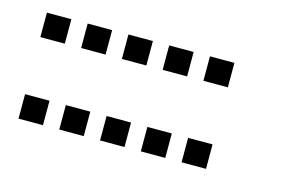

<svg xmlns="http://www.w3.org/2000/svg" viewBox="-48 -578 696 455"><g transform="rotate(15 300.0 -350.0)"><path d="M21 -480Q20 -480 20 -480Q20 -480 20 -479V-421Q20 -420 20 -420Q20 -420 21 -420H79Q80 -420 80 -420Q80 -420 80 -421V-479Q80 -480 80 -480Q80 -480 79 -480ZM121 -480Q120 -480 120 -480Q120 -480 120 -479V-421Q120 -420 120 -420Q120 -420 121 -420H179Q180 -420 180 -420Q180 -420 180 -421V-479Q180 -480 180 -480Q180 -480 179 -480ZM221 -480Q220 -480 220 -480Q220 -480 220 -479V-421Q220 -420 220 -420Q220 -420 221 -420H279Q280 -420 280 -420Q280 -420 280 -421V-479Q280 -480 280 -480Q280 -480 279 -480ZM321 -480Q320 -480 320 -480Q320 -480 320 -479V-421Q320 -420 320 -420Q320 -420 321 -420H379Q380 -420 380 -420Q380 -420 380 -421V-479Q380 -480 380 -480Q380 -480 379 -480ZM421 -480Q420 -480 420 -480Q420 -480 420 -479V-421Q420 -420 420 -420Q420 -420 421 -420H479Q480 -420 480 -420Q480 -420 480 -421V-479Q480 -480 480 -480Q480 -480 479 -480ZM21 -280Q20 -280 20 -280Q20 -280 20 -279V-221Q20 -220 20 -220Q20 -220 21 -220H79Q80 -220 80 -220Q80 -220 80 -221V-279Q80 -280 80 -280Q80 -280 79 -280ZM121 -280Q120 -280 120 -280Q120 -280 120 -279V-221Q120 -220 120 -220Q120 -220 121 -220H179Q180 -220 180 -220Q180 -220 180 -221V-279Q180 -280 180 -280Q180 -280 179 -280ZM221 -280Q220 -280 220 -280Q220 -280 220 -279V-221Q220 -220 220 -220Q220 -220 221 -220H279Q280 -220 280 -220Q280 -220 280 -221V-279Q280 -280 280 -280Q280 -280 279 -280ZM321 -280Q320 -280 320 -280Q320 -280 320 -279V-221Q320 -220 320 -220Q320 -220 321 -220H379Q380 -220 380 -220Q380 -220 380 -221V-279Q380 -280 380 -280Q380 -280 379 -280ZM421 -280Q420 -280 420 -280Q420 -280 420 -279V-221Q420 -220 420 -220Q420 -220 421 -220H479Q480 -220 480 -220Q480 -220 480 -221V-279Q480 -280 480 -280Q480 -280 479 -280Z"/></g></svg>

Font: Doto Medium
Style: Regular
Weight: 500
Monospace: yes
Version: Version 1.000